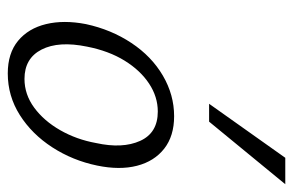

<svg xmlns="http://www.w3.org/2000/svg" viewBox="-150 -596 754 494"><g transform="rotate(90 227.0 -349.0)"><path d="M169 8Q117 8 85 -18.5Q53 -45 42 -90.5Q31 -136 42 -193Q56 -258 90.5 -310Q125 -362 174.5 -391Q224 -420 279 -420Q330 -420 362.5 -394.5Q395 -369 406.5 -324.5Q418 -280 406 -222Q393 -159 359 -106.5Q325 -54 276 -23Q227 8 169 8ZM183 -35Q223 -35 257 -60Q291 -85 315 -127Q339 -169 348 -219Q363 -287 342.5 -332.5Q322 -378 267 -378Q229 -378 195 -355.5Q161 -333 136 -292.5Q111 -252 100 -196Q85 -123 107.5 -79Q130 -35 183 -35ZM247 -510 386 -706H454L293 -510Z"/></g></svg>

Font: Ysabeau Office Light
Style: Italic
Weight: 300
Italic angle: -12°
Designer: Christian Thalmann (Catharsis Fonts)
Version: Version 2.001;gftools[0.9.30]; featfreeze: tnum,lnum,ss02